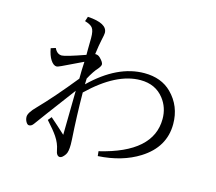

<svg xmlns="http://www.w3.org/2000/svg" viewBox="-112 -929 1225 1091"><g transform="rotate(15 500.0 -383.5)"><path d="M357.9 -414.1Q510.7 -563 668.9 -563Q769 -563 829.1 -502.9Q900.9 -431.2 900.9 -325.2Q900.9 -189.5 774.4 -109.9Q675.3 -47.4 533.7 -39.1L530.8 -66.9Q835 -139.6 835 -337.9Q835 -404.8 795.9 -455.1Q746.6 -519 657.7 -519Q516.1 -519 357.9 -366.2Q358.9 -229 367.7 -92.8Q368.7 -76.2 368.7 -63Q368.7 -19.5 357.4 -2.9Q340.3 22 326.7 22Q306.6 22 300.8 -13.2Q293.9 -50.8 270 -86.4Q251 -115.2 206.5 -164.1L223.6 -185.1Q266.6 -147.9 313 -105L316.9 -365.2Q159.2 -154.8 136.7 -123Q125.5 -106.9 110.8 -106.9Q100.6 -106.9 92.3 -122.1Q85 -135.3 85 -150.9Q85 -174.8 127 -216.8Q208 -299.8 318.8 -437Q318.8 -488.8 321.8 -537.1Q230.5 -493.7 202.6 -480Q181.2 -470.2 175.8 -470.2Q157.2 -470.2 140.1 -496.1Q124 -521 116.7 -562L144.5 -570.8Q159.7 -538.1 188 -538.1Q209 -538.1 322.8 -578.1V-608.9Q323.7 -630.9 323.7 -676.8Q323.7 -720.2 311.5 -735.8Q300.8 -751 265.6 -761.2L274.9 -789.1Q391.6 -781.7 391.6 -725.1Q391.6 -714.8 383.8 -681.2Q377 -650.9 369.6 -595.2H373.5Q387.7 -595.2 399.9 -583Q421.9 -561 421.9 -547.9Q421.9 -538.6 407.7 -521Q384.8 -496.6 358.9 -448.2Z"/></g></svg>

Font: I.MingCP
Style: Regular
Weight: 400
Designer: I.Font Project
Version: Version 8.000; Sep 06, 2022